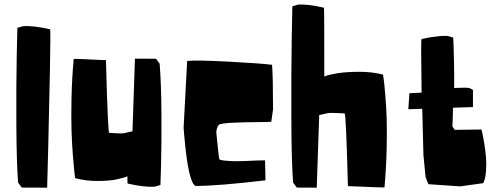

<svg xmlns="http://www.w3.org/2000/svg" viewBox="-20 -844 2268 869"><path d="M78.6 4.9 62 -17.6Q54.7 -110.8 54 -285.9Q53.2 -460.9 55.7 -589.4L58.6 -717.8L83 -725.1Q128.4 -729.5 206.5 -711.4Q209.5 -710.9 206.1 -531.7Q202.6 -352.5 198.2 -173.8L193.4 5.4Z M556.6 -45.9Q536.1 -37.6 503.9 -31.2Q471.7 -24.9 419.7 -24.9Q367.7 -24.9 320.3 -37.6Q318.8 -46.9 316.7 -64Q314.5 -81.1 310.1 -137.2Q305.7 -193.4 303.7 -252.7Q301.8 -312 303.7 -400.9Q305.7 -489.7 313.5 -577.1Q313.5 -578.1 350.1 -576.7Q386.7 -575.2 422.9 -573.2L459.5 -571.8Q468.3 -243.2 474.1 -242.7Q492.2 -241.2 508.3 -240.7Q524.4 -240.2 531.2 -240.2L538.6 -240.7L579.6 -250L590.8 -578.6L686 -578.1L702.6 -555.7Q710 -462.4 710.7 -325.2Q711.4 -188 709 -97.7L706.1 -6.8L681.6 0.5Q636.2 4.9 558.1 -13.2Q556.6 -13.2 556.6 -45.9Z M811 -265.6 827.1 -567.9Q866.2 -572.8 1011 -565.2Q1155.8 -557.6 1211.4 -550.8Q1215.8 -495.6 1215.8 -349.6Q1215.8 -349.6 1208 -293.9Q1208.5 -293 1208.5 -293Q1202.1 -291.5 1143.3 -291.3Q1084.5 -291 1029.8 -288.3Q975.1 -285.6 969.7 -278.3Q963.9 -270.5 961.4 -260.7Q959 -251 959 -245.1L959.5 -239.3Q970.2 -129.4 972.7 -123.5Q976.1 -118.7 1004.4 -116.5Q1032.7 -114.3 1046.9 -114.3Q1076.2 -114.3 1111.8 -116.2Q1147.5 -118.2 1179.7 -118.2L1181.6 -27.8Q965.8 -2.4 865.2 -2.4Q854.5 -5.9 845 -34.2Q835.4 -62.5 829.3 -100.6Q823.2 -138.7 819.1 -176.3Q814.9 -213.9 813 -239.7Z M1447.8 -498Q1467.3 -505.9 1507.6 -512.5Q1547.9 -519 1606.9 -519Q1666 -519 1713.4 -506.3Q1714.8 -498 1717 -482.9Q1719.2 -467.8 1723.6 -416.7Q1728 -365.7 1730 -310.3Q1731.9 -254.9 1730 -169.2Q1728 -83.5 1720.2 3.9Q1720.2 4.9 1678.7 3.4Q1637.2 2 1596.2 0L1554.7 -1.5Q1545.9 -330.1 1540 -330.6Q1522 -332 1503.4 -332.5Q1484.9 -333 1475.1 -333L1465.8 -332.5L1424.8 -323.2L1413.6 5.4L1323.2 4.9L1306.6 -17.6Q1299.3 -110.8 1298.6 -310.3Q1297.9 -509.8 1300.3 -662.6L1303.2 -815.4L1327.6 -822.8Q1368.2 -827.1 1446.3 -809.1Q1447.8 -809.1 1447.8 -498Z M1828.1 -349.6 1833 -421.9Q1856 -423.3 1888.2 -424.8Q1884.3 -667 1888.2 -667.5Q1922.9 -675.3 1952.6 -678.7Q1982.4 -682.1 1994.6 -681.6L2006.8 -681.2L2031.2 -673.8Q2031.7 -662.6 2032.7 -642.1Q2033.7 -621.6 2034.9 -561.8Q2036.1 -502 2035.6 -445.8Q2092.3 -448.2 2098.1 -446.3Q2102.5 -446.3 2108.2 -443.8Q2113.8 -441.4 2117.2 -439L2120.6 -436.5V-359.4L2030.3 -356.4Q2030.3 -354 2029.3 -316.4Q2028.3 -278.8 2027.8 -271.5L2038.1 -256.3L2159.2 -257.8Q2161.1 -251 2163.8 -239Q2166.5 -227.1 2171.9 -194.1Q2177.2 -161.1 2179.7 -131.8Q2182.1 -102.5 2179.7 -69.1Q2177.2 -35.6 2167.5 -15.1L2063 -0.5L1918.9 -10.3L1906.2 -42.5L1896.5 -141.1Q1893.6 -258.8 1891.1 -351.6Z"/></svg>

Font: Noot
Style: Regular
Weight: 400
Designer: Amos Jerbi
Foundry: Amos Jerbi
Version: Version 1.000;PS 001.001;hotconv 1.0.56